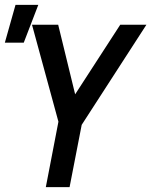

<svg xmlns="http://www.w3.org/2000/svg" viewBox="-26 -772 624 792"><path d="M163 0 215 -270 106 -670H214L284 -383L470 -670H578L311 -257L261 0ZM-6 -596 38 -752H132L72 -596Z"/></svg>

Font: Lode Dark
Style: Bold Italic
Weight: 700
Italic angle: -11°
Monospace: yes
Designer: Belleve Invis
Foundry: Belleve Invis
Version: Version 29.2.0; ttfautohint (v1.8.3)